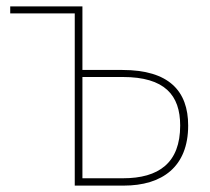

<svg xmlns="http://www.w3.org/2000/svg" viewBox="-20 -581 657 601"><path d="M363 -362H238V-561H12V-539H214V0H367C488 0 569 -59 569 -188C569 -296 509 -362 363 -362ZM365 -23H238V-340H364C496 -340 544 -283 544 -188C544 -71 477 -23 365 -23Z"/></svg>

Font: Glow Sans SC Normal Thin
Style: Regular
Weight: 100
Designer: Ryoko NISHIZUKA (kana, bopomofo & ideographs); Paul D. Hunt (Latin, Greek & Cyrillic); Sandoll Communications, Soo-young
Version: Version 0.93